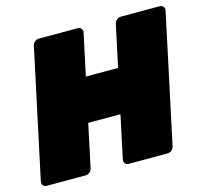

<svg xmlns="http://www.w3.org/2000/svg" viewBox="-104 -816 1004 932"><g transform="rotate(-15 397.5 -350.0)"><path d="M19 0Q8 0 1.5 -7.5Q-5 -15 -3 -27L135 -673Q137 -684 146.5 -692Q156 -700 167 -700H363Q374 -700 380.5 -692Q387 -684 385 -673L340 -463H502L547 -673Q549 -684 558.5 -692Q568 -700 579 -700H775Q786 -700 792.5 -692Q799 -684 797 -673L659 -27Q657 -16 647.5 -8Q638 0 627 0H431Q420 0 413.5 -8Q407 -16 409 -27L455 -243H293L247 -27Q245 -16 235.5 -8Q226 0 215 0Z"/></g></svg>

Font: Rubik Light Black
Style: Italic
Weight: 900
Italic angle: -12°
Version: Version 2.104